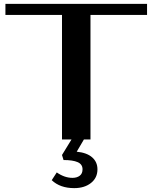

<svg xmlns="http://www.w3.org/2000/svg" viewBox="-20 -720 786 991"><path d="M413 0 376 63Q428 68 455.5 92Q483 116 483 154Q483 198 449.5 224.5Q416 251 363 251Q290 251 247 210L273 170Q313 198 354 198Q377 198 391.5 187Q406 176 406 154Q406 128 381 117Q356 106 308 106L300 80L349 0H300V-643H8V-700H739V-643H447V0Z"/></svg>

Font: Fahkwang SemiBold
Style: Regular
Weight: 600
Designer: Suppakit Chalermlarp | Katatrad Co.,Ltd.
Foundry: Cadson Demak Co.,Ltd.
Version: Version 1.000; ttfautohint (v1.6)